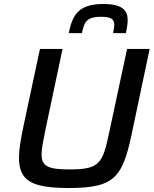

<svg xmlns="http://www.w3.org/2000/svg" viewBox="-20 -933 769 961"><path d="M497 -913C367 -913 342 -852 324 -767H390C401 -819 410 -849 486 -849C539 -849 552 -835 552 -809C552 -797 549 -783 546 -767H610C615 -791 619 -812 619 -833C619 -881 593 -913 497 -913ZM326 8C568 8 597 -53 648 -304L729 -688H616L527 -272C494 -115 480 -85 328 -85C222 -85 188 -100 188 -160C188 -187 195 -222 205 -272L293 -688H180L98 -304C84 -237 75 -185 75 -144C75 -27 139 8 326 8Z"/></svg>

Font: Saira UNSAM Medium Italic
Style: Regular
Weight: 500
Italic angle: -12°
Designer: Hector Gatti with collaboration of the Omnibus-Type team
Foundry: Omnibus-Type
Version: Version 0.072;PS 000.072;hotconv 1.0.88;makeotf.lib2.5.64775